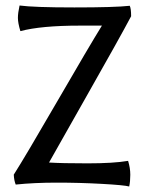

<svg xmlns="http://www.w3.org/2000/svg" viewBox="-20 -666 526 697"><path d="M270 -573Q129 -573 54 -553Q45 -583 45 -601Q45 -619 51 -646Q103 -639 250 -639Q397 -639 451 -645Q456 -635 456 -607Q413 -526 296 -320Q179 -114 158 -76Q204 -73 298 -73Q392 -73 445 -82Q453 -56 453 -31.5Q453 -7 449 11Q431 6 350 1.5Q269 -3 186.5 -3Q104 -3 37 4Q31 -11 30 -32Q72 -98 187.5 -297.5Q303 -497 350 -573Z"/></svg>

Font: Port Lligat Sans
Style: Regular
Weight: 400
Designer: Dario Muhafara, Eduardo Rodriguez Tunni
Foundry: Tipo
Version: Version 1.002